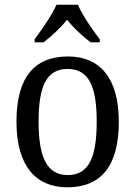

<svg xmlns="http://www.w3.org/2000/svg" viewBox="-20 -786 576 816"><path d="M127 -619V-606H165C199 -632 237 -667 265 -702C293 -667 331 -632 365 -606H404V-619C375 -657 330 -721 311 -766H220C201 -721 155 -657 127 -619ZM266 10C410 10 485 -81 485 -269C485 -456 403 -546 269 -546C125 -546 50 -456 50 -269C50 -81 132 10 266 10ZM268 -42C178 -42 144 -120 144 -269C144 -418 177 -493 267 -493C358 -493 391 -418 391 -269C391 -120 359 -42 268 -42Z"/></svg>

Font: Noto Serif Lao SemiCondensed
Style: Regular
Weight: 400
Width: 4
Designer: Monotype Design Team
Foundry: Monotype Imaging Inc.
Version: Version 2.003